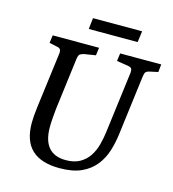

<svg xmlns="http://www.w3.org/2000/svg" viewBox="-106 -781 795 880"><g transform="rotate(15 292.0 -341.0)"><path d="M256 11Q168 11 124 -30.5Q80 -72 80 -157Q80 -173 81.5 -192Q83 -211 86 -234L120 -498Q121 -510 117 -516Q113 -522 102 -524L64 -532L69 -569H289L284 -532L228 -523Q218 -520 211.5 -516Q205 -512 202 -492L171 -248Q169 -229 167 -204Q165 -179 165 -160Q165 -96 192.5 -64Q220 -32 274 -32Q314 -32 340.5 -47Q367 -62 383.5 -86.5Q400 -111 408.5 -142.5Q417 -174 421 -207L458 -497Q459 -510 455 -515.5Q451 -521 441 -523L384 -532L389 -569H584L580 -532L543 -524Q528 -521 523 -515Q518 -509 516 -492L480 -208Q475 -169 463 -130Q451 -91 426 -59Q401 -27 360 -8Q319 11 256 11ZM227 -693H460L453 -640H221Z"/></g></svg>

Font: Rasa
Style: Italic
Weight: 400
Italic angle: -7.10001°
Designer: Anna Giedrys (Yrsa+Rasa design), David Brezina (Yrsa art-direction, Rasa art-direction, design)
Foundry: Rosetta Type Foundry
Version: Version 2.004